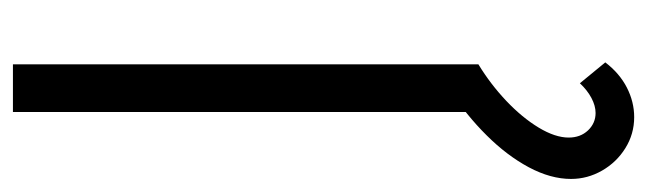

<svg xmlns="http://www.w3.org/2000/svg" viewBox="-396 -388 1001 297"><g transform="rotate(-90 104.5 -239.5)"><path d="M71.8 241Q45.8 241 23.9 227.4Q2 213.8 -10.9 191.3Q-23.8 168.8 -23.8 143.3Q-23.8 111.8 -5.7 77.9Q12.5 44 43.7 12.7Q74.8 -18.7 113.8 -44L153.5 0Q122.8 18.7 96.9 43.2Q71 67.8 55.6 93.3Q40.2 118.8 40.2 139.7Q40.2 157.8 51.3 169.6Q62.5 181.3 78.2 181.3Q89.3 181.3 101.4 174.9Q113.5 168.5 124.2 157L156.5 196.3Q139.8 218.2 117.7 229.6Q95.5 241 71.8 241ZM79.8 0V-720H153.5V0Z"/></g></svg>

Font: Vela Sans GX ExtLt
Style: Regular
Weight: 200
Designer: Principal design: Mikhail Sharanda - project Manrope.
Design modification: Ravid Balaliev
Foundry: Mikhail Sharanda
Version: Version 1.001